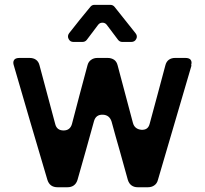

<svg xmlns="http://www.w3.org/2000/svg" viewBox="-20 -789 865 809"><path d="M533.2 -612.3H495.1Q484.4 -612.3 477.5 -621.1Q460 -644.5 429.7 -684.6Q422.9 -693.4 411.6 -693.4Q400.4 -693.4 393.6 -684.6Q382.8 -670.9 345.7 -621.1Q338.9 -612.3 327.1 -612.3H289.1Q275.4 -612.3 269 -625Q262.7 -637.7 271.5 -649.4Q316.4 -707 360.4 -759.8Q367.2 -768.6 377.9 -768.6H444.3Q456.1 -768.6 462.9 -759.8L550.8 -649.4Q560.5 -637.7 554.2 -625Q547.9 -612.3 533.2 -612.3ZM760.7 -544.9Q747.1 -544.9 717.8 -544.9Q702.1 -544.9 691.4 -537.1Q680.7 -529.3 676.8 -513.7Q660.2 -451.2 643.6 -389.6Q627 -328.1 610.4 -266.6Q603.5 -240.2 575.2 -242.2Q546.9 -245.1 540 -271.5Q524.4 -332 507.8 -392.6Q492.2 -453.1 475.6 -513.7Q471.7 -529.3 460.9 -537.1Q449.2 -544.9 433.6 -544.9Q419.9 -544.9 390.6 -544.9Q375 -544.9 364.3 -537.1Q352.5 -529.3 348.6 -513.7Q332 -451.2 315.4 -389.6Q298.8 -328.1 283.2 -266.6Q275.4 -239.3 248 -239.3Q219.7 -239.3 212.9 -265.6Q196.3 -327.1 179.7 -389.6Q163.1 -451.2 146.5 -513.7Q142.6 -529.3 131.8 -537.1Q121.1 -544.9 104.5 -544.9Q90.8 -544.9 62.5 -544.9Q45.9 -544.9 40 -537.1Q36.1 -532.2 36.1 -525.4Q36.1 -519.5 38.1 -513.7Q73.2 -392.6 108.4 -272.5Q144.5 -152.3 179.7 -31.2Q184.6 -15.6 195.3 -7.8Q206.1 0 222.7 0Q236.3 0 263.7 0Q280.3 0 291 -7.8Q301.8 -15.6 306.6 -31.2Q324.2 -93.8 341.8 -155.3Q358.4 -216.8 376 -278.3Q383.8 -306.6 413.1 -305.7Q441.4 -304.7 450.2 -276.4Q466.8 -214.8 484.4 -154.3Q501 -92.8 518.6 -31.2Q523.4 -15.6 534.2 -7.8Q544.9 0 560.5 0Q575.2 0 602.5 0Q619.1 0 629.9 -7.8Q641.6 -15.6 645.5 -31.2Q693.4 -192.4 787.1 -513.7Q786.1 -513.7 785.2 -513.7Q787.1 -520.5 787.1 -525.4Q787.1 -532.2 783.2 -537.1Q777.3 -544.9 760.7 -544.9Z"/></svg>

Font: DeepSea
Style: Medium
Weight: 500
Designer: Stem
Version: Version 3.019;git-0a5106e0b